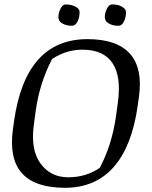

<svg xmlns="http://www.w3.org/2000/svg" viewBox="-20 -851 697 881"><path d="M357.9 -623Q283.7 -623 218.8 -580.1Q161.6 -469.7 144 -343.3L135.3 -278.3Q119.6 -164.1 166 -100.6Q212.4 -37.1 293.9 -37.6Q375.5 -37.6 438 -81.1Q494.1 -188 512.2 -317.4L521 -382.3Q537.1 -500 496.1 -561.5Q455.1 -623 357.9 -623ZM278.3 10.7Q2.9 10.7 39.1 -256.3L44.4 -294.9Q97.7 -671.4 381.3 -671.4Q516.1 -671.4 576.2 -604.5Q636.2 -537.6 617.2 -403.8L611.8 -365.7Q585.9 -180.7 502 -85Q418 10.7 278.3 10.7ZM494.1 -830.6Q521.5 -831.1 539.6 -820.3Q558.1 -809.6 558.1 -795.9Q558.1 -769.5 548.3 -751.5Q538.6 -732.9 524.4 -732.9Q510.7 -732.4 499 -735.4Q487.3 -738.3 479.5 -743.2Q460.9 -752.9 460.9 -772.5Q460.9 -792 470.7 -811.5Q480.5 -831.1 494.1 -830.6ZM280.8 -830.6Q307.6 -830.6 326.7 -820.3Q345.2 -810.1 345.2 -796.4Q345.2 -770 335.4 -751.5Q325.7 -732.9 311.5 -732.9Q297.9 -732.4 286.1 -735.4Q274.4 -738.3 266.1 -743.2Q248 -753.4 248 -772.5Q248 -792 257.8 -811.5Q267.6 -831.1 280.8 -830.6Z"/></svg>

Font: NoticiaText-Italic
Style: Italic
Weight: 400
Italic angle: -8°
Designer: JM Sole
Foundry: JM Sole
Version: Version 1.003